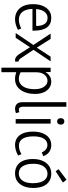

<svg xmlns="http://www.w3.org/2000/svg" viewBox="846 -1597 950 2682"><g transform="rotate(90 1321.0 -256.0)"><path d="M397.5 -32.2 377.9 -77.1Q313.5 -44.9 255.9 -44.9Q159.2 -44.9 122.1 -137.7Q105.5 -179.7 104.5 -234.4H408.2V-258.8Q406.2 -496.1 231.4 -497.1Q127.9 -497.1 75.2 -404.3Q38.1 -339.8 38.1 -246.1Q38.1 -84 136.7 -21.5Q184.6 8.8 248 8.8Q324.2 7.8 397.5 -32.2ZM230.5 -445.3Q315.4 -445.3 336.9 -347.7Q342.8 -319.3 342.8 -286.1L106.4 -285.2Q119.1 -411.1 193.4 -439.5Q210.9 -445.3 230.5 -445.3Z M838.9 -41H834Q814.5 -43 797.9 -65.4L675.8 -248L836.9 -488.3H771.5L645.5 -294.9L523.4 -488.3H449.2L608.4 -247.1L441.4 0H507.8L639.6 -199.2L740.2 -43Q777.3 6.8 814.5 8.8Q828.1 8.8 841.8 5.9Z M1081.1 -43.9Q1035.2 -44.9 989.3 -68.4V-284.2Q989.3 -385.7 1050.8 -426.8Q1077.1 -444.3 1106.4 -444.3Q1167 -444.3 1201.2 -380.9Q1225.6 -335 1225.6 -266.6Q1225.6 -123 1154.3 -68.4Q1122.1 -43.9 1081.1 -43.9ZM988.3 199.2V-7.8Q1035.2 8.8 1084 8.8Q1192.4 8.8 1250 -89.8Q1292 -162.1 1292 -267.6Q1292 -403.3 1214.8 -464.8Q1172.9 -497.1 1120.1 -497.1Q1035.2 -496.1 987.3 -416L985.4 -488.3H925.8L924.8 199.2Z M1500 8.8Q1526.4 8.8 1560.5 -3.9L1546.9 -51.8Q1530.3 -43.9 1512.7 -43.9Q1471.7 -45.9 1470.7 -100.6V-708H1407.2V-93.8Q1407.2 -14.6 1467.8 3.9Q1483.4 8.8 1500 8.8Z M1707 0V-488.3H1643.6V0ZM1720.7 -629.9Q1720.7 -668.9 1688.5 -677.7Q1682.6 -679.7 1675.8 -679.7Q1641.6 -679.7 1632.8 -646.5Q1630.9 -637.7 1630.9 -629.9Q1630.9 -590.8 1661.1 -581.1Q1668.9 -579.1 1675.8 -579.1Q1709 -579.1 1718.8 -612.3Q1720.7 -621.1 1720.7 -629.9Z M2153.3 -34.2 2133.8 -80.1Q2070.3 -44.9 2017.6 -44.9Q1921.9 -44.9 1894.5 -155.3Q1884.8 -194.3 1884.8 -244.1Q1884.8 -391.6 1957 -431.6Q1979.5 -443.4 2005.9 -443.4Q2073.2 -442.4 2110.4 -364.3L2162.1 -386.7Q2124 -483.4 2031.2 -495.1Q2019.5 -497.1 2007.8 -497.1Q1902.3 -497.1 1851.6 -399.4Q1818.4 -335.9 1818.4 -245.1Q1818.4 -78.1 1910.2 -17.6Q1951.2 8.8 2003.9 8.8Q2079.1 7.8 2153.3 -34.2Z M2403.3 -43.9Q2315.4 -43.9 2283.2 -139.6Q2267.6 -184.6 2267.6 -243.2Q2267.6 -369.1 2333 -419.9Q2365.2 -444.3 2405.3 -444.3Q2493.2 -444.3 2525.4 -344.7Q2539.1 -299.8 2539.1 -243.2Q2539.1 -109.4 2468.8 -62.5Q2439.5 -43.9 2403.3 -43.9ZM2407.2 -497.1Q2293 -497.1 2237.3 -397.5Q2201.2 -333 2201.2 -243.2Q2201.2 -76.2 2298.8 -17.6Q2342.8 8.8 2401.4 8.8Q2521.5 8.8 2574.2 -96.7Q2605.5 -158.2 2605.5 -243.2Q2605.5 -407.2 2512.7 -467.8Q2467.8 -497.1 2407.2 -497.1ZM2529.3 -659.2 2491.2 -710.9 2343.8 -599.6 2372.1 -558.6Z"/></g></svg>

Font: Yaldevi Colombo
Style: Regular
Weight: 400
Designer: Sol Matas, Denzil Rajitha, Kosala Senevirathne and Pathum Egodawatta
Foundry: Mooniak
Version: Version 1.020 ; ttfautohint (v1.6)